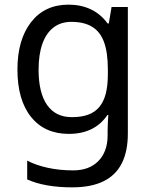

<svg xmlns="http://www.w3.org/2000/svg" viewBox="-20 -566 655 826"><path d="M275 -546Q328 -546 370.5 -526Q413 -506 443 -465H448L460 -536H530V9Q530 85 504 136.5Q478 188 425 214Q372 240 290 240Q232 240 183.5 231.5Q135 223 97 206V125Q135 145 186 156Q237 167 295 167Q364 167 403.5 126.5Q443 86 443 16V-5Q443 -17 444 -39.5Q445 -62 446 -71H442Q414 -30 372.5 -10Q331 10 276 10Q172 10 113.5 -63Q55 -136 55 -267Q55 -395 113.5 -470.5Q172 -546 275 -546ZM287 -472Q242 -472 210.5 -448Q179 -424 162.5 -378Q146 -332 146 -266Q146 -167 182.5 -114.5Q219 -62 289 -62Q330 -62 359 -72.5Q388 -83 407 -105.5Q426 -128 435 -163Q444 -198 444 -246V-267Q444 -340 427.5 -385Q411 -430 376 -451Q341 -472 287 -472Z"/></svg>

Font: lguzrati85
Style: Book
Weight: 400
Designer: Jelle Bosma - Monotype Design Team, Universal Thirst
Foundry: Monotype Imaging Inc.
Version: Version 2.106